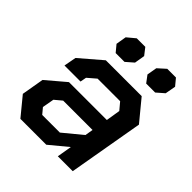

<svg xmlns="http://www.w3.org/2000/svg" viewBox="-186 -810 939 939"><g transform="rotate(45 283.5 -340.5)"><path d="M23 -95 43 -211 142 -295H404L416 -369L385 -406H229L186 -369L180 -337H69L81 -401L194 -498H442L531 -390L463 0H360L373 -77L280 0H101ZM285 -89 382 -169 389 -211H186L149 -180L138 -119L163 -89ZM174 -592 183 -646 225 -681H284L312 -645L303 -591L264 -557H203ZM387 -593 396 -645 436 -681H496L525 -646L515 -591L476 -557H414Z"/></g></svg>

Font: Chakra Petch SemiBold
Style: Italic
Weight: 600
Italic angle: -10°
Designer: Katatrad Aksorn Co.,Ltd.
Foundry: Cadson Demak Co.,Ltd.
Version: Version 1.000; ttfautohint (v1.6)